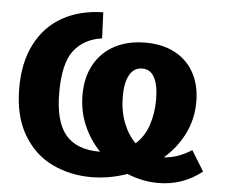

<svg xmlns="http://www.w3.org/2000/svg" viewBox="-52 -781 1007 854"><g transform="rotate(5 451.5 -353.5)"><path d="M879 -54Q794 14 683 14Q615 14 545 -14Q464 14 384 14Q290 14 210 -24.5Q130 -63 81 -146Q32 -229 32 -354Q32 -469 74.5 -551Q117 -633 194 -676Q271 -719 375 -721L380 -605Q300 -594 255.5 -537Q211 -480 211 -349Q211 -219 260.5 -160.5Q310 -102 411 -102H415Q368 -151 341.5 -213.5Q315 -276 315 -348Q315 -426 347 -483.5Q379 -541 437.5 -572Q496 -603 575 -603Q651 -603 707 -573Q763 -543 792.5 -488Q822 -433 822 -360Q822 -283 789.5 -217.5Q757 -152 700 -102Q761 -105 823 -145ZM569 -153Q608 -188 625.5 -240.5Q643 -293 643 -354Q643 -417 625 -452Q607 -487 570 -487Q533 -487 513.5 -452.5Q494 -418 494 -358Q494 -293 514 -240.5Q534 -188 569 -153Z"/></g></svg>

Font: Bitter Pro ExtraBold
Style: Regular
Weight: 800
Designer: Sol Matas, and Bitter project Authors
Foundry: Sol Matas
Version: Version 1.010